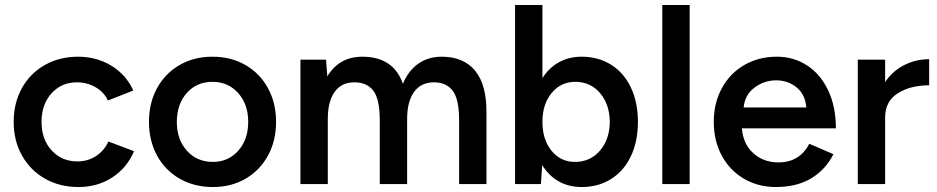

<svg xmlns="http://www.w3.org/2000/svg" viewBox="-20 -740 3768 772"><path d="M35 -250Q35 -326 68 -385.5Q101 -445 160 -478.5Q219 -512 294 -512Q368 -512 427.5 -476Q487 -440 516 -376L414 -336Q398 -370 364 -389.5Q330 -409 289 -409Q227 -409 187 -364.5Q147 -320 147 -250Q147 -180 187.5 -135.5Q228 -91 291 -91Q333 -91 366 -112.5Q399 -134 416 -171L519 -132Q490 -64 430.5 -26Q371 12 296 12Q220 12 161 -21.5Q102 -55 68.5 -114.5Q35 -174 35 -250Z M579 -250Q579 -326 611.5 -385.5Q644 -445 702 -478.5Q760 -512 834 -512Q909 -512 967 -478.5Q1025 -445 1057.5 -385.5Q1090 -326 1090 -250Q1090 -174 1057.5 -114.5Q1025 -55 967.5 -21.5Q910 12 836 12Q761 12 702.5 -21.5Q644 -55 611.5 -114.5Q579 -174 579 -250ZM836 -89Q898 -89 938 -134Q978 -179 978 -250Q978 -321 937.5 -366Q897 -411 834 -411Q771 -411 731 -366Q691 -321 691 -250Q691 -179 731.5 -134Q772 -89 836 -89Z M1188 -500H1291L1296 -433Q1344 -512 1437 -512Q1562 -512 1600 -403Q1622 -456 1662 -484Q1702 -512 1756 -512Q1844 -512 1890.5 -455.5Q1937 -399 1936 -286V0H1826V-256Q1826 -342 1800 -375.5Q1774 -409 1725 -409Q1673 -409 1645 -370.5Q1617 -332 1617 -261V0H1507V-256Q1507 -342 1481 -375.5Q1455 -409 1405 -409Q1353 -409 1325.5 -370.5Q1298 -332 1298 -261V0H1188Z M2051 -720H2161V-426Q2188 -468 2228 -490Q2268 -512 2319 -512Q2386 -512 2437.5 -479.5Q2489 -447 2517 -387.5Q2545 -328 2545 -250Q2545 -172 2517 -112.5Q2489 -53 2437.5 -20.5Q2386 12 2319 12Q2267 12 2227 -10.5Q2187 -33 2160 -76L2155 0H2051ZM2292 -89Q2353 -89 2392 -134Q2431 -179 2432 -250Q2431 -321 2392.5 -366Q2354 -411 2293 -411Q2235 -411 2198 -366Q2161 -321 2161 -250Q2161 -179 2197.5 -134Q2234 -89 2292 -89Z M2643 -720H2753V0H2643Z M2850 -250Q2850 -326 2882.5 -385.5Q2915 -445 2972.5 -478.5Q3030 -512 3104 -512Q3171 -512 3225 -477Q3279 -442 3310 -376.5Q3341 -311 3341 -224H2963Q2968 -161 3009 -124Q3050 -87 3110 -87Q3195 -87 3234 -162L3331 -120Q3299 -57 3241 -22.5Q3183 12 3100 12Q3028 12 2971 -21.5Q2914 -55 2882 -114.5Q2850 -174 2850 -250ZM3222 -308Q3218 -360 3183 -388.5Q3148 -417 3101 -417Q3053 -417 3014 -388Q2975 -359 2970 -308Z M3429 -500H3539V-410Q3569 -455 3616 -478.5Q3663 -502 3716 -502V-397Q3641 -397 3590 -365Q3539 -333 3539 -268V0H3429Z"/></svg>

Font: Oak Sans SemiBold
Style: Regular
Weight: 600
Designer: Erik Kennedy, Walven
Foundry: Erik Kennedy, Walven
Version: Version 1.000